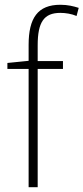

<svg xmlns="http://www.w3.org/2000/svg" viewBox="-20 -785 350 805"><path d="M244 -496V-529H138V-595C138 -692 164 -731 233 -731C255 -731 280 -727 301 -718L310 -752C288 -759 264 -765 233 -765C138 -765 100 -709 100 -597V-530L11 -521V-496H100V0H138V-496Z"/></svg>

Font: Noto Sans Lao SemiCondensed ExtraLight
Style: Regular
Weight: 200
Width: 4
Designer: Monotype Design Team
Foundry: Monotype Imaging Inc.
Version: Version 2.003